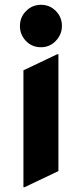

<svg xmlns="http://www.w3.org/2000/svg" viewBox="-20 -774 343 804"><path d="M83 9.8H78.1V-479.5L219.7 -546.9H224.6V-57.6ZM151.4 -753.9Q188.5 -753.9 213.9 -728Q239.3 -702.1 239.3 -665.5Q239.3 -629.4 213.4 -602.5Q188 -576.2 151.4 -576.2Q113.8 -576.2 88.6 -602.5Q63.5 -628.9 63.5 -665Q63.5 -702.1 88.9 -727.5Q114.7 -753.9 151.4 -753.9Z"/></svg>

Font: Nova Round
Style: Bold
Weight: 700
Designer: Wojciech Kalinowski "wmk69" (wmk69@o2.pl)
Foundry: Wojciech Kalinowski "wmk69" (wmk69@o2.pl)
Version: Version 3.1.0; 2021-05-23